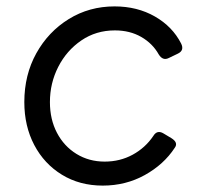

<svg xmlns="http://www.w3.org/2000/svg" viewBox="-20 -568 652 600"><path d="M301 12Q229 12 173.5 -22Q118 -56 87 -115Q56 -174 56 -249Q56 -334 93.5 -401.5Q131 -469 195 -508.5Q259 -548 338 -548Q409 -548 464 -516.5Q519 -485 546 -432Q557 -410 535 -400L508 -387Q489 -377 476 -398Q457 -432 421.5 -452.5Q386 -473 339 -473Q280 -473 234 -441.5Q188 -410 162 -359Q136 -308 136 -249Q136 -195 158 -153Q180 -111 219 -87Q258 -63 307 -63Q355 -63 394.5 -84.5Q434 -106 459 -143Q471 -163 491 -151L516 -136Q538 -122 526 -106Q492 -54 432.5 -21Q373 12 301 12Z"/></svg>

Font: Pitagon Sans Text
Style: Italic
Weight: 400
Italic angle: -8°
Designer: Travis Tran
Foundry: Pitagon
Version: Version 1.001; ttfautohint (v1.8.4.7-5d5b);gftools[0.9.26]